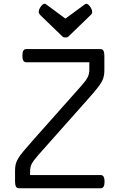

<svg xmlns="http://www.w3.org/2000/svg" viewBox="-20 -1001 635 1021"><path d="M439 -464 184 -177Q157 -146 148.5 -129.5Q140 -113 140 -90V-70H516Q536 -70 536 -35Q536 0 516 0H80Q60 0 60 -35V-92Q60 -111 63 -125.5Q66 -140 75.5 -156.5Q85 -173 104.5 -196.5Q124 -220 156 -256L411 -543Q437 -572 446 -590Q455 -608 455 -630V-670H119Q99 -670 99 -705Q99 -740 119 -740H515Q535 -740 535 -705V-628Q535 -603 528.5 -583.5Q522 -564 502 -538Q482 -512 439 -464ZM334 -802H323Q317 -802 313 -806L193 -922Q189 -927 187.5 -930.5Q186 -934 186 -937Q186 -951 197 -966Q208 -981 218 -981Q221 -981 225 -978L328 -902L431 -978Q436 -981 438 -981Q448 -981 459 -966Q470 -951 470 -937Q470 -934 469 -930.5Q468 -927 463 -922L343 -806Q341 -804 338 -803Q335 -802 334 -802Z"/></svg>

Font: Offside
Style: Regular
Weight: 400
Designer: Eduardo Rodriguez Tunni
Foundry: Eduardo Rodriguez Tunni
Version: Version 1.002; ttfautohint (v1.8.4.7-5d5b);gftools[0.9.23]